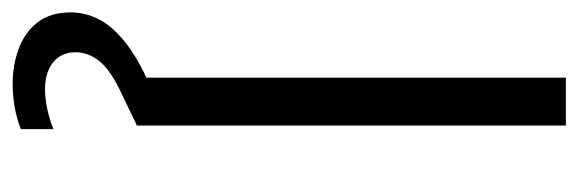

<svg xmlns="http://www.w3.org/2000/svg" viewBox="-352 -406 942 313"><g transform="rotate(90 119.5 -249.0)"><path d="M89.1 0V-700H167.1V0ZM98.8 201.9Q70.1 201.9 43.2 192.5Q16.4 183 -0.5 162Q-17.3 141 -17.3 107Q-17.3 84.1 -6.6 62.5Q4.1 40.8 28.9 20.4Q53.6 -0.1 94.3 -18.6L145.9 -42.1L167.1 -0.7L109.5 27Q74.2 44.3 61 61.9Q47.7 79.6 47.7 99.1Q47.7 122.8 64.3 136Q81 149.1 107.7 149.1Q122.7 149.1 139.5 145.6Q156.2 142.1 173 135.4V188.5Q156.2 195.2 136.9 198.6Q117.5 201.9 98.8 201.9Z"/></g></svg>

Font: Envelope Sans Variable
Style: Regular
Weight: 500
Designer: Andreas Rasmussen / Norman Anderson
Foundry: mail.de GmbH
Version: Version 1.150